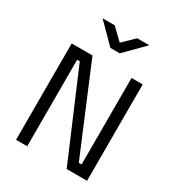

<svg xmlns="http://www.w3.org/2000/svg" viewBox="-212 -1057 1102 1192"><g transform="rotate(30 338.5 -461.0)"><path d="M84 0V-691H233L493 -71H513V-691H593V0H447L183 -620H164V0ZM306 -787 172 -922H259L340 -844L420 -922H507L373 -787Z"/></g></svg>

Font: Cairo Play
Style: Regular
Weight: 400
Designer: Mohamed Gaber, Accademia di Belle Arti di Urbino
Foundry: Kief Type Foundry, Accademia di Belle Arti di Urbino
Version: Version 3.119